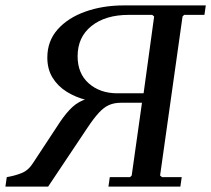

<svg xmlns="http://www.w3.org/2000/svg" viewBox="-52 -690 781 710"><path d="M349 0 354 -35H429L435 -41L473 -310H351Q309 -310 268.5 -320Q228 -330 195 -350.5Q162 -371 142.5 -402.5Q123 -434 123 -477Q123 -538 161 -581Q199 -624 263.5 -647Q328 -670 406 -670H709L704 -635H629L623 -629L540 -41L547 -35H620L615 0ZM-32 0 -27 -35Q3 -40 28 -50Q53 -60 70 -87L170 -239Q193 -273 215.5 -294Q238 -315 271 -325Q304 -335 356 -335H426L395 -310Q370 -310 351 -301.5Q332 -293 313.5 -273Q295 -253 271 -217L126 0ZM382 -345H479L518 -629L511 -635H424Q338 -635 286.5 -594Q235 -553 235 -482Q235 -418 276.5 -381.5Q318 -345 382 -345Z"/></svg>

Font: Brygada 1918 Medium
Style: Italic
Weight: 500
Italic angle: -8°
Designer: Mateusz Machalski | Borys Kosmynka | Przemek Hoffer
Foundry: NIEPODLEGLA 2018
Version: Version 3.006